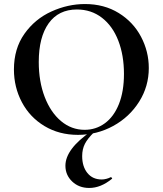

<svg xmlns="http://www.w3.org/2000/svg" viewBox="-20 -656 806 951"><path d="M49 -312Q49 -415 101 -488.5Q153 -562 234.5 -599Q316 -636 401 -636Q496 -636 568 -591.5Q640 -547 678.5 -474Q717 -401 717 -319Q717 -228 669 -152Q621 -76 540.5 -32Q460 12 366 12Q273 12 200.5 -31.5Q128 -75 88.5 -149.5Q49 -224 49 -312ZM594 -290Q594 -382 566 -454.5Q538 -527 485 -568Q432 -609 361 -609Q270 -609 221 -540.5Q172 -472 172 -349Q172 -252 201.5 -175.5Q231 -99 282.5 -56Q334 -13 399 -13Q455 -13 499.5 -45.5Q544 -78 569 -140.5Q594 -203 594 -290ZM387 117Q387 169 413 201Q439 233 484 233Q495 233 508 229.5Q521 226 527 222H529Q532 222 534.5 225Q537 228 534 230Q479 275 422 275Q371 275 337.5 243Q304 211 304 165Q304 82 432 -6L446 -1Q414 30 400.5 56.5Q387 83 387 117Z"/></svg>

Font: Cormorant Garamond
Style: Bold
Weight: 700
Designer: Christian Thalmann (Catharsis Fonts)
Foundry: Catharsis Fonts
Version: Version 4.000